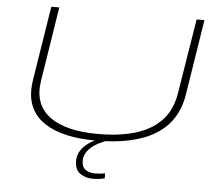

<svg xmlns="http://www.w3.org/2000/svg" viewBox="-60 -766 1187 1053"><g transform="rotate(5 534.0 -240.0)"><path d="M488 10Q305 10 207.5 -53Q110 -116 110 -236Q110 -246 111 -258Q112 -270 115 -292L180 -700H224L159 -289Q139 -161 227.5 -94Q316 -27 495 -27Q872 -27 913 -286L980 -700H1023L957 -283Q910 10 488 10ZM534 -12 564 0Q493 23 459 55.5Q425 88 425 126Q425 161 446 175.5Q467 190 499 190Q528 190 553 184L554 212Q524 220 489 220Q448 220 418.5 199.5Q389 179 389 130Q389 84 426 48Q463 12 534 -12Z"/></g></svg>

Font: Georama ExtraExtended ExtraLight
Style: Italic
Weight: 200
Width: 8
Italic angle: -9°
Designer: Jean-Baptiste Levee
Foundry: Production Type
Version: Version 1.000